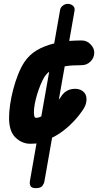

<svg xmlns="http://www.w3.org/2000/svg" viewBox="-20 -740 510 997"><path d="M166 237Q145 237 138.8 226.5Q132.5 216 135.5 199L169.5 5Q164 5.5 153.2 6Q142.5 6.5 137 6.5Q94.5 6.5 60.8 -25.5Q27 -57.5 27 -128Q27 -158.5 32.5 -196.8Q38 -235 48.5 -275.2Q59 -315.5 73.5 -352.2Q88 -389 105.5 -416Q132 -456 171 -479Q210 -502 261.5 -514.5L292.5 -690.5Q295 -702.5 306.8 -711.2Q318.5 -720 331.5 -720Q347 -720 358.5 -710.5Q370 -701 367 -684L339.5 -527.5Q355.5 -528.5 371.2 -529.2Q387 -530 403.5 -530Q431 -530 450.2 -510Q469.5 -490 469.5 -466.5Q469.5 -440 450.2 -420.8Q431 -401.5 403.5 -401.5Q379.5 -401.5 357.2 -400.2Q335 -399 316 -395.5L285.5 -222.5Q290.5 -228.5 293.8 -233.2Q297 -238 299.2 -241.5Q301.5 -245 303 -247Q323 -273 355.2 -277.8Q387.5 -282.5 408.5 -267.5Q428.5 -253.5 429.2 -227.2Q430 -201 415 -176.5Q392.5 -141.5 364.5 -111.8Q336.5 -82 307.2 -60Q278 -38 250.5 -25L210.5 202.5Q208.5 214 199.8 225.5Q191 237 166 237ZM156 -157.5Q156 -151.5 157.5 -139.8Q159 -128 168.5 -128Q173 -128 180.8 -130Q188.5 -132 194.5 -136L235.5 -367.5Q228.5 -362.5 222.5 -356Q216.5 -349.5 211.5 -342Q201 -325 191 -301Q181 -277 173 -250.8Q165 -224.5 160.5 -200Q156 -175.5 156 -157.5Z"/></svg>

Font: Edu QLD Hand
Style: Regular
Weight: 400
Designer: Tina and Corey Anderson, Eben Sorkin
Foundry: Sorkin Type Co.
Version: Version 2.000